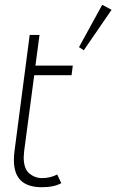

<svg xmlns="http://www.w3.org/2000/svg" viewBox="-20 -769 486 802"><path d="M38 -101Q38 -120 41 -141L104 -623H145L128 -495H284L279 -455H123L81 -139Q79 -119 79 -112Q79 -64 102.5 -44.5Q126 -25 156 -25Q189 -25 219 -40L236 -4Q206 13 155 13Q96 13 67 -15Q38 -43 38 -101ZM407 -749 446 -728 330 -559 310 -572Z"/></svg>

Font: Bellota Text Light
Style: Italic
Weight: 300
Italic angle: -7.5°
Designer: Kemie Guaida
Foundry: Kemie Guaida
Version: Version 4.001